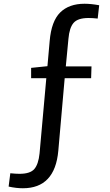

<svg xmlns="http://www.w3.org/2000/svg" viewBox="-20 -800 586 1024"><path d="M345 -593 331 -446H468L466 -383H325L291 4Q273 204 102 204Q66 204 26 195L35 124Q64 127 84 127Q141 127 163 101.5Q185 76 191 18L227 -383H146V-438L233 -447L245 -582Q254 -687 301 -733.5Q348 -780 431 -780Q466 -780 509 -772L501 -701Q474 -704 452 -704Q395 -704 372.5 -678Q350 -652 345 -593Z"/></svg>

Font: Bitter Pro Medium
Style: Regular
Weight: 500
Designer: Sol Matas, and Bitter project Authors
Foundry: Sol Matas
Version: Version 1.010